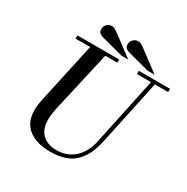

<svg xmlns="http://www.w3.org/2000/svg" viewBox="-205 -1099 1252 1287"><g transform="rotate(30 421.0 -455.5)"><path d="M448 -754V-729H355L250 -266Q237 -210 237 -167Q237 -95 277 -56Q317 -17 387 -17Q467 -17 523 -66.5Q579 -116 598 -205L709 -729H600V-754H842V-729H739L633 -231Q621 -175 602.5 -133.5Q584 -92 553 -57.5Q522 -23 472.5 -5Q423 13 357 13Q248 13 187 -35.5Q126 -84 126 -176Q126 -214 137 -266L238 -729H125V-754ZM448 -784 282 -828Q242 -838 242 -871Q242 -893 257.5 -908.5Q273 -924 296 -924Q308 -924 320.5 -917Q333 -910 362 -888L501 -784ZM652 -784 486 -828Q446 -838 446 -871Q446 -893 461.5 -908.5Q477 -924 500 -924Q512 -924 524.5 -917Q537 -910 566 -888L705 -784Z"/></g></svg>

Font: Libre Bodoni
Style: Italic
Weight: 400
Italic angle: -13°
Designer: Pablo Impallari, Rodrigo Fuenzalida
Foundry: Pablo Impallari, Rodrigo Fuenzalida
Version: Version 1.001